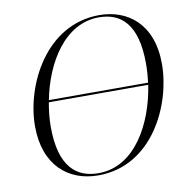

<svg xmlns="http://www.w3.org/2000/svg" viewBox="-82 -805 881 896"><g transform="rotate(-10 359.0 -357.0)"><path d="M313 11C571 11 695 -258 695 -450C695 -641 579 -725 446 -725C191 -725 61 -458 61 -266C61 -81 171 11 313 11ZM442 -715C546 -715 622 -653 622 -464C622 -436 620 -406 616 -375H146C179 -546 280 -715 442 -715ZM316 1C215 1 133 -56 133 -251C133 -288 137 -326 144 -365H615C588 -186 489 1 316 1Z"/></g></svg>

Font: Noto Serif Display Light
Style: Italic
Weight: 300
Italic angle: -12°
Designer: Monotype Design Team
Foundry: Monotype Imaging Inc.
Version: Version 2.009